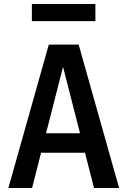

<svg xmlns="http://www.w3.org/2000/svg" viewBox="-20 -944 640 964"><path d="M22 0 225 -720H325L141 0ZM452 0 268 -720H375L578 0ZM136 -275H459V-177H136ZM140 -838V-924H459V-838Z"/></svg>

Font: Instrument Sans SemiCondensed SemiBold
Style: Regular
Weight: 600
Width: 4
Designer: Rodrigo Fuenzalida
Foundry: fragTYPE
Version: Version 1.000;gftools[0.9.28]